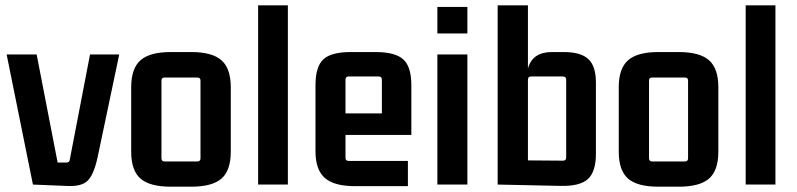

<svg xmlns="http://www.w3.org/2000/svg" viewBox="-20 -695 3000 723"><path d="M348 -105Q334 -39 310.5 -15Q287 9 227 5L104 0L5 -490H118L197 -83H231Q242 -83 243 -95L319 -490H429Z M474 -124V-367Q474 -437 509 -468Q544 -499 623 -499H700Q779 -499 814 -468Q849 -437 849 -367V-124Q849 -53 814 -22.5Q779 8 700 8H623Q544 8 509 -22.5Q474 -53 474 -124ZM723 -403H600Q588 -403 588 -392V-99Q588 -87 600 -87H723Q735 -87 735 -99V-392Q735 -403 723 -403Z M1064 0H952V-675H1064Z M1516 6H1317Q1238 6 1203 -25Q1168 -56 1168 -126V-374Q1168 -444 1197.5 -471.5Q1227 -499 1301 -499H1394Q1468 -499 1498.5 -471.5Q1529 -444 1529 -374V-187H1281V-101Q1281 -89 1293 -89H1516ZM1293 -407Q1281 -407 1281 -395V-268H1418V-395Q1418 -407 1406 -407Z M1740 -569H1627V-669H1740ZM1740 0H1627V-490H1740Z M2089 5 1854 0V-675H1968V-437Q1985 -499 2058 -499H2103Q2167 -499 2195.5 -472.5Q2224 -446 2224 -384V-116Q2224 -48 2193.5 -20.5Q2163 7 2089 5ZM1968 -395V-91L2100 -90Q2112 -90 2112 -102V-395Q2112 -407 2100 -407H1980Q1968 -407 1968 -395Z M2310 -124V-367Q2310 -437 2345 -468Q2380 -499 2459 -499H2536Q2615 -499 2650 -468Q2685 -437 2685 -367V-124Q2685 -53 2650 -22.5Q2615 8 2536 8H2459Q2380 8 2345 -22.5Q2310 -53 2310 -124ZM2559 -403H2436Q2424 -403 2424 -392V-99Q2424 -87 2436 -87H2559Q2571 -87 2571 -99V-392Q2571 -403 2559 -403Z M2900 0H2788V-675H2900Z"/></svg>

Font: Gemunu Libre
Style: Bold
Weight: 700
Designer: Puspanada Ekanayake, Sola Matas, Pathum Egodawatta, Kosala Senevirathne
Foundry: mooniak
Version: Version 1.100